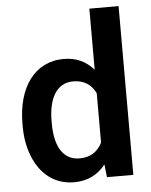

<svg xmlns="http://www.w3.org/2000/svg" viewBox="-54 -795 670 850"><g transform="rotate(-5 281.5 -370.0)"><path d="M35.6 -257.8C35.6 -206.5 43.9 -161.1 60.5 -120.6C93.3 -40 155.8 9.8 241.7 9.8C302.2 9.8 348.1 -14.6 381.3 -57.1L387.7 0H504.9V-750H375V-478.5C342.3 -516.1 299.3 -538.1 242.7 -538.1C112.8 -538.1 35.6 -429.2 35.6 -268.1ZM165 -268.1C165 -361.3 196.8 -435.5 275.4 -435.5C324.2 -435.5 356.9 -412.6 375 -374V-155.3C356.9 -117.7 324.7 -93.3 274.4 -93.3C194.8 -93.3 165 -167 165 -257.8Z"/></g></svg>

Font: Vazirmatn SemiBold
Style: Regular
Weight: 600
Designer: Saber Rastikerdar
Foundry: Saber Rastikerdar
Version: Version 33.003